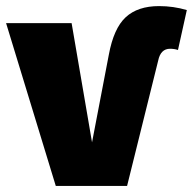

<svg xmlns="http://www.w3.org/2000/svg" viewBox="-35 -610 633 630"><path d="M382 0H148L-15 -534H200L267 -143L322 -430Q338 -517 377.5 -553.5Q417 -590 487 -590Q534 -590 578 -577L549 -446Q537 -450 523 -450Q492 -450 484 -411Z"/></svg>

Font: Trujillo Black
Style: Regular
Weight: 900
Designer: Fira Sans original fonts by bBox Type GmbH, Carrois Corporate GbR, & Edenspiekermann AG / Changes by Cristiano Sobral
Foundry: Fira Sans original fonts by bBox Type GmbH, Carrois Corporate GbR, & Edenspiekermann AG / Changes by Cristiano Sobral
Version: Version 4.301;July 28, 2020;FontCreator 13.0.0.2655 64-bit